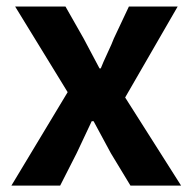

<svg xmlns="http://www.w3.org/2000/svg" viewBox="-20 -580 602 600"><path d="M15.6 0 191.4 -292 27.3 -559.6H184.6L241.2 -460L291 -366.2H294.9Q300.8 -381.8 315.4 -413.1Q330.1 -444.3 335.9 -460L382.8 -559.6H535.2L371.1 -275.4L545.9 0H387.7L326.2 -101.6Q305.7 -140.6 272.5 -201.2H266.6Q243.2 -152.3 219.7 -101.6L168 0Z"/></svg>

Font: Bpmf Zihi Sans Bold
Style: Bold
Weight: 700
Foundry: But Ko
Version: Version 1.320